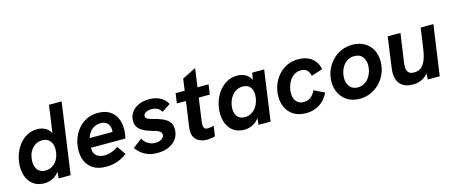

<svg xmlns="http://www.w3.org/2000/svg" viewBox="-44 -1252 4285 1818"><g transform="rotate(-15 2098.0 -343.5)"><path d="M222 10Q163 10 122 -17Q81 -44 59.5 -91.5Q38 -139 38 -201Q38 -259 56 -313Q74 -367 107 -410Q140 -453 185.5 -478Q231 -503 286 -503Q327 -503 360.5 -486.5Q394 -470 414 -437Q434 -404 433 -353L408 -360L455 -697H579L481 0H363L375 -132L406 -139Q385 -80 355.5 -48Q326 -16 291.5 -3Q257 10 222 10ZM263 -104Q296 -104 322 -117.5Q348 -131 367 -154.5Q386 -178 396 -209Q406 -240 406 -276Q406 -311 394 -336Q382 -361 360 -375Q338 -389 306 -389Q273 -389 247 -375.5Q221 -362 202 -339Q183 -316 173 -284.5Q163 -253 163 -217Q163 -182 175 -156.5Q187 -131 209.5 -117.5Q232 -104 263 -104Z M830 10Q753 10 705 -19.5Q657 -49 635 -97.5Q613 -146 613 -203Q613 -259 630.5 -312Q648 -365 682 -408Q716 -451 766 -477Q816 -503 881 -503Q950 -503 994.5 -475.5Q1039 -448 1061 -401Q1083 -354 1083 -295Q1083 -270 1080 -247Q1077 -224 1071 -201H734Q734 -195 734 -190Q734 -185 735 -180Q739 -139 767 -118.5Q795 -98 838 -98Q875 -98 909.5 -110Q944 -122 976 -144L1035 -60Q993 -28 942 -9Q891 10 830 10ZM966 -270Q969 -283 970 -293Q971 -303 971 -315Q971 -337 962 -357Q953 -377 933.5 -389.5Q914 -402 881 -402Q843 -402 815 -385.5Q787 -369 770 -344Q753 -319 746 -293H1007Z M1331 10Q1275 10 1234 -7Q1193 -24 1166.5 -48Q1140 -72 1125 -94L1215 -161Q1233 -128 1265 -108Q1297 -88 1336 -88Q1363 -88 1382 -95.5Q1401 -103 1412 -116Q1423 -129 1423 -146Q1423 -162 1412.5 -172.5Q1402 -183 1383 -190.5Q1364 -198 1339 -204Q1314 -211 1287.5 -221Q1261 -231 1237.5 -246Q1214 -261 1199 -284.5Q1184 -308 1184 -344Q1184 -390 1209.5 -426Q1235 -462 1280 -482.5Q1325 -503 1384 -503Q1446 -503 1492 -478Q1538 -453 1561 -409L1477 -354Q1462 -382 1437 -394Q1412 -406 1381 -406Q1350 -406 1326 -393.5Q1302 -381 1302 -357Q1302 -340 1319.5 -330.5Q1337 -321 1377 -311Q1418 -301 1456.5 -285.5Q1495 -270 1521 -242.5Q1547 -215 1547 -165Q1547 -113 1519.5 -73.5Q1492 -34 1444 -12Q1396 10 1331 10Z M1816 10Q1779 10 1748.5 -3Q1718 -16 1699 -43Q1680 -70 1680 -115Q1680 -124 1681 -134Q1682 -144 1684 -160L1747 -608L1882 -675L1812 -176Q1811 -167 1810 -157Q1809 -147 1809 -137Q1809 -115 1818.5 -103.5Q1828 -92 1852 -92Q1865 -92 1879 -95Q1893 -98 1910 -102L1896 -2Q1875 4 1854.5 7Q1834 10 1816 10ZM1628 -396 1642 -493H1965L1951 -396Z M2182 10Q2123 10 2082 -17Q2041 -44 2019.5 -91.5Q1998 -139 1998 -201Q1998 -259 2016 -313Q2034 -367 2067 -410Q2100 -453 2145.5 -478Q2191 -503 2246 -503Q2287 -503 2320.5 -486.5Q2354 -470 2374 -437Q2394 -404 2393 -353L2368 -360L2393 -493H2510L2441 0H2323L2335 -132L2366 -139Q2345 -80 2315.5 -48Q2286 -16 2251.5 -3Q2217 10 2182 10ZM2218 -104Q2254 -104 2281.5 -120Q2309 -136 2328 -162Q2347 -188 2356.5 -220Q2366 -252 2366 -284Q2366 -317 2355 -340.5Q2344 -364 2323 -376.5Q2302 -389 2271 -389Q2235 -389 2207 -373.5Q2179 -358 2160.5 -332Q2142 -306 2132 -274Q2122 -242 2122 -210Q2122 -177 2133.5 -153Q2145 -129 2166.5 -116.5Q2188 -104 2218 -104Z M2792 10Q2717 10 2668.5 -20Q2620 -50 2596.5 -100Q2573 -150 2573 -209Q2573 -266 2592 -318.5Q2611 -371 2646.5 -412.5Q2682 -454 2732.5 -478.5Q2783 -503 2845 -503Q2922 -503 2973.5 -465.5Q3025 -428 3042 -354L2930 -318Q2923 -353 2903 -374Q2883 -395 2843 -395Q2807 -395 2779.5 -378.5Q2752 -362 2733.5 -334Q2715 -306 2705.5 -273Q2696 -240 2696 -208Q2696 -178 2706.5 -153.5Q2717 -129 2738.5 -113.5Q2760 -98 2793 -98Q2838 -98 2865.5 -121.5Q2893 -145 2909 -182L3012 -132Q2976 -59 2918 -24.5Q2860 10 2792 10Z M3315 10Q3249 10 3200 -18Q3151 -46 3123 -96.5Q3095 -147 3095 -213Q3095 -271 3116 -323.5Q3137 -376 3175 -416.5Q3213 -457 3264 -480Q3315 -503 3376 -503Q3442 -503 3491.5 -475Q3541 -447 3568 -397.5Q3595 -348 3595 -282Q3595 -223 3574 -170Q3553 -117 3515 -77Q3477 -37 3426 -13.5Q3375 10 3315 10ZM3324 -99Q3359 -99 3386.5 -114.5Q3414 -130 3433 -155.5Q3452 -181 3462 -212.5Q3472 -244 3472 -276Q3472 -327 3446 -360.5Q3420 -394 3367 -394Q3331 -394 3303 -378.5Q3275 -363 3256.5 -337.5Q3238 -312 3228.5 -281Q3219 -250 3219 -218Q3219 -168 3245.5 -133.5Q3272 -99 3324 -99Z M3837 10Q3755 10 3715.5 -32.5Q3676 -75 3676 -146Q3676 -157 3677 -167Q3678 -177 3679 -188L3721 -493H3846L3806 -213Q3805 -202 3804 -192Q3803 -182 3803 -173Q3803 -137 3819.5 -117.5Q3836 -98 3876 -98Q3922 -98 3949.5 -123.5Q3977 -149 3993 -194.5Q4009 -240 4017 -300L4044 -493H4169L4099 0H3982L3989 -107L4007 -93Q3976 -36 3931.5 -13Q3887 10 3837 10Z"/></g></svg>

Font: Hanken Grotesk
Style: Bold Italic
Weight: 700
Italic angle: -8°
Designer: Alfredo Marco Pradil
Foundry: Hanken Design Co.
Version: Version 3.013